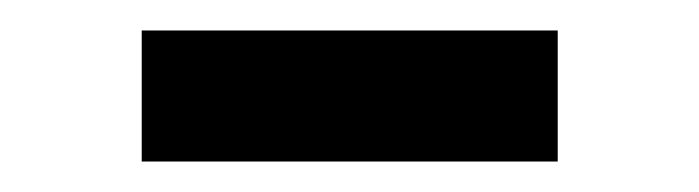

<svg xmlns="http://www.w3.org/2000/svg" viewBox="-20 -382 459 126"><path d="M346 -276H73V-362H346Z"/></svg>

Font: IBM Plex Sans SC
Style: Regular
Weight: 400
Designer: Mike Abbink; Paul van der Laan; Pieter van Rosmalen; Eunyou Noh; Wujin Sim; Chorong Kim; Dohee Lee; Yejin We; Jinhee Kim
Foundry: Sandoll Inc.
Version: Version 1.000